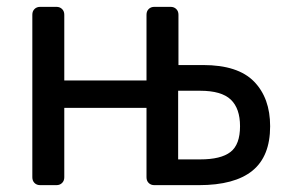

<svg xmlns="http://www.w3.org/2000/svg" viewBox="-20 -540 833 560"><path d="M97.2 0Q87 0 80.6 -6.4Q74.3 -12.7 74.3 -22.9V-497.1Q74.3 -507.3 80.6 -513.6Q87 -520 97.2 -520H144.6Q154.7 -520 161.1 -513.6Q167.5 -507.3 167.5 -497.1V-305.3H407.3V-497.1Q407.3 -507.3 413.6 -513.6Q420 -520 430.2 -520H477.6Q487.7 -520 494.1 -513.6Q500.5 -507.3 500.5 -497.1V-350.3H572.4Q674 -350.3 721 -302.1Q767.9 -253.9 767.9 -171.8Q767.9 -84 716.1 -42Q664.2 0 560.2 0H430.2Q420 0 413.6 -6.4Q407.3 -12.7 407.3 -22.9V-225.4H167.5V-22.9Q167.5 -12.7 161.1 -6.4Q154.7 0 144.6 0ZM499.6 -75.1H563.7Q624.4 -75.1 652.2 -96.7Q680.1 -118.2 680.1 -171.8Q680.1 -223.8 653.1 -249.5Q626 -275.3 563.7 -275.3H499.6Z"/></svg>

Font: Rubik Light
Style: Regular
Weight: 300
Designer: Hubert and Fischer
Foundry: Hubert and Fischer
Version: Version 2.300;gftools[0.9.30]